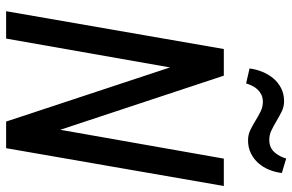

<svg xmlns="http://www.w3.org/2000/svg" viewBox="-184 -771 955 627"><g transform="rotate(90 293.5 -457.5)"><path d="M463.9 0H377L200.2 -535.2L106 0H16.6L140.1 -710.9H227.1L403.8 -176.8L498 -710.9H587.4ZM544.9 -900.4Q542.5 -878.9 534.4 -859.1Q526.4 -839.4 512.9 -824Q499.5 -808.6 480.7 -799.3Q461.9 -790 438.5 -790Q419.9 -790 404.3 -797.6Q388.7 -805.2 373.8 -814.5Q358.9 -823.7 343.5 -831.3Q328.1 -838.9 310.1 -838.4Q298.3 -837.9 288.8 -833.3Q279.3 -828.6 272.2 -821Q265.1 -813.5 260.3 -803.7Q255.4 -793.9 252.4 -783.7L203.6 -794.9Q206.1 -815.9 214.4 -836.4Q222.7 -856.9 236.1 -872.8Q249.5 -888.7 268.3 -898.2Q287.1 -907.7 310.5 -907.7Q328.6 -907.7 344.2 -899.9Q359.9 -892.1 375 -883.1Q390.1 -874 405.5 -866.5Q420.9 -858.9 439 -859.4Q463.4 -860.4 477.5 -876.7Q491.7 -893.1 497.6 -914.6Z"/></g></svg>

Font: Roboto Mono
Style: Italic
Weight: 400
Designer: Google
Version: Version 2.000985; 2015; ttfautohint (v1.3)